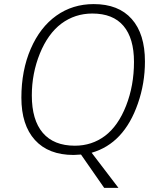

<svg xmlns="http://www.w3.org/2000/svg" viewBox="-20 -744 755 934"><path d="M436 -724.1Q556.6 -724.1 620.8 -651.6Q685.1 -579.1 685.1 -444.8Q685.1 -338.9 650.9 -240.7Q583.5 -45.9 425.8 -1L556.2 169.9H486.8L374 7.8L337.9 9.8Q215.8 9.8 149.9 -63Q84 -135.7 84 -268.6Q84 -401.4 129.4 -506.3Q174.8 -611.3 253.9 -667.7Q333 -724.1 436 -724.1ZM429.2 -678.2Q344.7 -678.2 278.3 -628.9Q212.9 -579.6 173.8 -483.2Q134.8 -386.7 134.8 -279.8Q134.8 -160.2 188.2 -97.7Q241.7 -35.2 344.2 -35.2Q426.8 -35.2 490.7 -83Q554.7 -131.3 593.3 -229.5Q631.8 -327.6 631.8 -442.6Q631.8 -557.6 580.8 -617.9Q529.8 -678.2 429.2 -678.2Z"/></svg>

Font: Open Sans Hebrew Light
Style: Italic
Weight: 300
Italic angle: -12°
Foundry: Ascender Corporation, Yanek Iontef
Version: Version 2.001;PS 002.001;hotconv 1.0.70;makeotf.lib2.5.58329